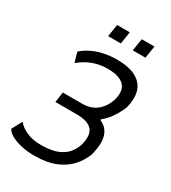

<svg xmlns="http://www.w3.org/2000/svg" viewBox="-214 -997 993 1114"><g transform="rotate(30 283.0 -439.5)"><path d="M196 9Q150 9 109.5 0Q69 -9 40.5 -25Q12 -41 4 -60L41 -128Q60 -102 101 -83Q142 -64 199 -64Q265 -64 306 -80Q347 -96 370 -123Q393 -150 404 -184Q423 -255 395.5 -288.5Q368 -322 290 -322H148L158 -391H286Q347 -391 385 -422.5Q423 -454 440 -506Q452 -548 443.5 -578Q435 -608 403.5 -624.5Q372 -641 314 -641Q263 -641 217.5 -624Q172 -607 131 -573L112 -639Q138 -662 172 -679Q206 -696 247.5 -705Q289 -714 335 -714Q420 -714 467 -686.5Q514 -659 526.5 -611Q539 -563 522 -500Q512 -477 498 -452Q484 -427 466 -405Q448 -383 426 -366L428 -361Q475 -341 489.5 -293Q504 -245 484 -166Q466 -118 431 -78.5Q396 -39 338.5 -15Q281 9 196 9ZM387 -806 400 -888H485L472 -806ZM222 -806 235 -888H320L307 -806Z"/></g></svg>

Font: Nunito Sans 7pt Condensed
Style: Italic
Weight: 400
Width: 3
Italic angle: -9°
Designer: Vernon Adams
Foundry: Vernon Adams
Version: Version 3.101;gftools[0.9.27]